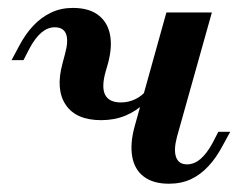

<svg xmlns="http://www.w3.org/2000/svg" viewBox="-20 -448 605 480"><path d="M402.4 11.3Q362.9 11.3 339.5 -6.5Q316.1 -24.2 310.5 -56.9Q304.8 -89.5 316.9 -133.1L396 -416.9H509.7L422.6 -106.5Q413.7 -73.4 420.2 -55.2Q426.6 -37.1 447.6 -37.1Q465.3 -37.1 481 -50.4Q496.8 -63.7 511.3 -90.3L525.8 -118.5H555.6L537.1 -84.7Q521 -54 501.2 -32.7Q481.5 -11.3 457.3 0Q433.1 11.3 402.4 11.3ZM233.1 -147.6Q170.2 -147.6 144.4 -185.9Q118.5 -224.2 136.3 -289.5L142.7 -313.7Q151.6 -346 145.2 -362.9Q138.7 -379.8 116.9 -379.8Q99.2 -379.8 83.5 -366.5Q67.7 -353.2 53.2 -325.8L38.7 -297.6H8.9L27.4 -332.3Q43.5 -362.9 63.3 -383.9Q83.1 -404.8 107.7 -416.5Q132.3 -428.2 162.1 -428.2Q201.6 -428.2 225 -410.9Q248.4 -393.5 254.8 -362.5Q261.3 -331.5 250 -289.5L244.4 -270.2Q233.1 -230.6 242.7 -211.3Q252.4 -191.9 282.3 -191.9Q301.6 -191.9 319 -200.4Q336.3 -208.9 347.6 -224.2L341.9 -191.1Q321 -170.2 293.5 -158.9Q266.1 -147.6 233.1 -147.6Z"/></svg>

Font: Playfair 5pt SemiExpanded Light
Style: Bold Italic
Weight: 700
Italic angle: -15.6°
Version: Version 2.001;gftools[0.9.30]